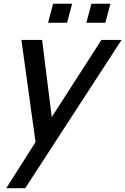

<svg xmlns="http://www.w3.org/2000/svg" viewBox="-20 -750 659 1010"><path d="M359.5 -730.5H259.5L232.7 -630.5H332.7ZM561 -730.5H461L434.2 -630.5H534.2ZM513.5 -540 252.2 -134 201.5 -540H92.5L167 -2.5L13 240H112.5L619.5 -540Z"/></svg>

Font: Manrope
Style: SemiBoldItalic
Weight: 600
Italic angle: -15°
Designer: Mikhail Sharanda
Foundry: Mikhail Sharanda
Version: Version 4.502;hotconv 1.0.109;makeotfexe 2.5.65596